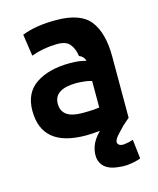

<svg xmlns="http://www.w3.org/2000/svg" viewBox="-114 -626 754 918"><g transform="rotate(-15 263.5 -167.0)"><path d="M250 -546Q373 -546 419.5 -485Q466 -424 466 -309V-5Q442 15 428 28Q429 28 431 26Q428 29 419 38.5Q410 48 405 53Q400 58 393.5 66Q387 74 384 80.5Q381 87 380 93Q383 114 413 112Q435 110 458 102L469 197Q442 208 399 212Q376 213 356 210Q286 203 270 153Q261 122 274 84Q285 52 317 20Q277 24 248 24Q30 24 30 -156Q30 -245 94 -287.5Q158 -330 262 -330Q310 -330 342 -320Q336 -343 313 -352Q308 -389 289 -412Q270 -435 224 -434Q157 -433 98 -411L82 -519Q151 -546 250 -546ZM258 -84Q316 -84 343 -89V-220Q320 -227 300 -228Q280 -230 264 -230Q156 -228 156 -157Q156 -84 258 -84Z"/></g></svg>

Font: Repo
Style: DemiBold
Weight: 600
Designer: Stefan Peev
Foundry: Context Ltd
Version: Version 001.000